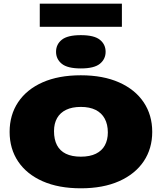

<svg xmlns="http://www.w3.org/2000/svg" viewBox="-20 -1010 875 1038"><path d="M417 8Q297 8 210.8 -30Q124.5 -68 78.2 -136.8Q32 -205.5 32 -297Q32 -388.5 78 -457.5Q124 -526.5 210.2 -564.8Q296.5 -603 417 -603Q537.5 -603 624 -564.5Q710.5 -526 756.8 -457Q803 -388 803 -297Q803 -206.5 756.8 -137.8Q710.5 -69 624 -30.5Q537.5 8 417 8ZM417 -163Q466 -163 498.5 -179Q531 -195 547 -224.5Q563 -254 563 -294Q563 -337.5 546.2 -368.5Q529.5 -399.5 497 -415.8Q464.5 -432 417 -432Q370 -432 337.8 -416.5Q305.5 -401 288.8 -371.8Q272 -342.5 272 -301Q272 -256 288 -225.2Q304 -194.5 336.2 -178.8Q368.5 -163 417 -163ZM417 -640Q345 -640 314 -665.2Q283 -690.5 283 -730Q283 -770 314 -795Q345 -820 417 -820Q489 -820 520 -795Q551 -770 551 -730Q551 -690.5 520 -665.2Q489 -640 417 -640ZM195 -865V-990H639V-865Z"/></svg>

Font: Encode Sans SC Expanded Black
Style: Regular
Weight: 900
Width: 7
Designer: Multiple Designers
Foundry: Impallari Type
Version: Version 3.002